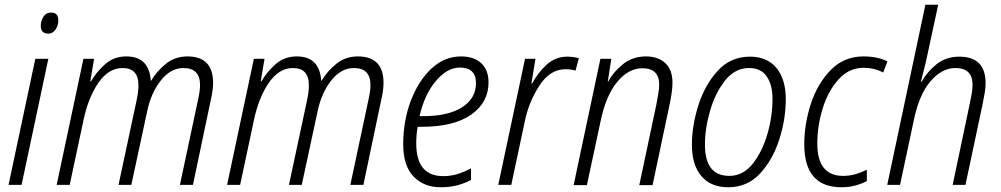

<svg xmlns="http://www.w3.org/2000/svg" viewBox="-20 -780 4222 810"><path d="M226 -694Q226 -727 196 -727Q174 -727 163 -709Q152 -691 152 -671Q152 -638 184 -638Q202 -638 214 -655Q226 -672 226 -694ZM71 0 184 -532H129L16 0Z M274 0 332 -272Q352 -368 395 -430.5Q438 -493 497 -493Q564 -493 564 -421Q564 -393 557 -360L480 0H534L601 -311Q617 -388 658.5 -440.5Q700 -493 754 -493Q824 -493 824 -421Q824 -397 815 -357L739 0H794L869 -357Q879 -399 879 -430Q879 -542 771 -542Q718 -542 679.5 -510.5Q641 -479 618 -440H616Q609 -542 513 -542Q461 -542 424 -509.5Q387 -477 364 -437H361L377 -532H332L219 0Z M993 0 1051 -272Q1071 -368 1114 -430.5Q1157 -493 1216 -493Q1283 -493 1283 -421Q1283 -393 1276 -360L1199 0H1253L1320 -311Q1336 -388 1377.5 -440.5Q1419 -493 1473 -493Q1543 -493 1543 -421Q1543 -397 1534 -357L1458 0H1513L1588 -357Q1598 -399 1598 -430Q1598 -542 1490 -542Q1437 -542 1398.5 -510.5Q1360 -479 1337 -440H1335Q1328 -542 1232 -542Q1180 -542 1143 -509.5Q1106 -477 1083 -437H1080L1096 -532H1051L938 0Z M1967 -21V-70Q1939 -55 1911 -46Q1883 -37 1850 -37Q1736 -37 1736 -175Q1736 -211 1742 -245H1758Q1895 -245 1968 -296.5Q2041 -348 2041 -432Q2041 -485 2010 -513.5Q1979 -542 1925 -542Q1855 -542 1800 -490.5Q1745 -439 1713 -354.5Q1681 -270 1681 -171Q1681 -81 1724.5 -35.5Q1768 10 1839 10Q1878 10 1910 1.5Q1942 -7 1967 -21ZM1920 -495Q1988 -495 1988 -429Q1988 -365 1929.5 -327.5Q1871 -290 1766 -290H1750Q1771 -382 1819 -438.5Q1867 -495 1920 -495Z M2137 0 2194 -268Q2210 -348 2255 -418Q2300 -488 2366 -488Q2389 -488 2408 -482L2422 -534Q2400 -541 2374 -541Q2323 -541 2286 -507Q2249 -473 2225 -428H2222L2239 -532H2195L2082 0Z M2456 1 2514 -270Q2536 -376 2583.5 -434Q2631 -492 2690 -492Q2761 -492 2761 -423Q2761 -405 2757 -383.5Q2753 -362 2749 -339L2677 1H2733L2804 -335Q2809 -358 2813 -384Q2817 -410 2817 -431Q2817 -486 2786.5 -514Q2756 -542 2705 -542Q2649 -542 2608.5 -509.5Q2568 -477 2545 -435H2544L2559 -532H2513L2400 1Z M3295 -361Q3295 -446 3255.5 -493.5Q3216 -541 3144 -541Q3062 -541 3007.5 -481Q2953 -421 2926 -335Q2899 -249 2899 -170Q2899 -84 2939 -37Q2979 10 3052 10Q3133 10 3186.5 -48Q3240 -106 3267.5 -191.5Q3295 -277 3295 -361ZM2954 -169Q2954 -239 2976 -314Q2998 -389 3039.5 -441Q3081 -493 3140 -493Q3191 -493 3215 -457Q3239 -421 3239 -364Q3239 -288 3217 -213Q3195 -138 3154.5 -88Q3114 -38 3057 -38Q2954 -38 2954 -169Z M3637 -16V-64Q3613 -52 3588.5 -45Q3564 -38 3537 -38Q3428 -38 3428 -174Q3428 -250 3451 -323.5Q3474 -397 3518 -445.5Q3562 -494 3623 -494Q3668 -494 3706 -474L3724 -521Q3682 -542 3623 -542Q3541 -542 3485 -485Q3429 -428 3401 -342.5Q3373 -257 3373 -171Q3373 10 3530 10Q3562 10 3589 2.5Q3616 -5 3637 -16Z M3777 0 3835 -272Q3857 -380 3905 -436.5Q3953 -493 4011 -493Q4083 -493 4083 -422Q4083 -404 4079 -382Q4075 -360 4070 -337L3999 0H4053L4124 -334Q4129 -358 4133.5 -383.5Q4138 -409 4138 -429Q4138 -541 4027 -541Q3971 -541 3931 -509Q3891 -477 3868 -435H3865Q3872 -463 3879.5 -492.5Q3887 -522 3893 -551L3938 -760H3884L3723 0Z"/></svg>

Font: Noto Sans UI SemiCondensed Light
Style: Italic
Weight: 300
Width: 4
Designer: Monotype Design Team
Foundry: Monotype Imaging Inc.
Version: 1.001